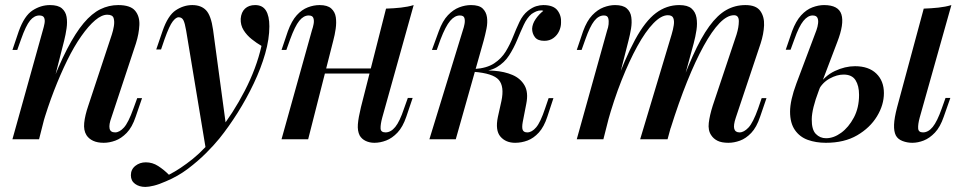

<svg xmlns="http://www.w3.org/2000/svg" viewBox="-20 -549 3813 757"><path d="M134 0H29L149 -430Q153 -443 155.5 -456.5Q158 -470 154 -479Q150 -488 135 -488Q115 -488 98.5 -468Q82 -448 63 -394L48 -352H29L54 -426Q76 -487 108.5 -508Q141 -529 177 -529Q209 -529 224 -516Q239 -503 242.5 -482.5Q246 -462 242.5 -437.5Q239 -413 233 -389ZM175 -195Q211 -291 244.5 -355.5Q278 -420 310 -458Q342 -496 375.5 -512.5Q409 -529 446 -529Q494 -529 512.5 -507Q531 -485 529.5 -450.5Q528 -416 516 -378L419 -85Q409 -58 412 -42.5Q415 -27 434 -27Q451 -27 468.5 -46Q486 -65 506 -121L521 -162H540L515 -89Q501 -47 479.5 -25Q458 -3 434.5 5.5Q411 14 389 14Q364 14 347 6Q330 -2 321 -16Q309 -35 312 -64.5Q315 -94 328 -132L421 -413Q426 -428 429 -446Q432 -464 428 -477.5Q424 -491 403 -491Q381 -491 355 -469Q329 -447 300.5 -406.5Q272 -366 245 -311Q218 -256 193 -191.5Q168 -127 147 -55Z M872 -47 792 42 714 -428Q709 -458 703 -469.5Q697 -481 684 -481Q674 -481 661 -464.5Q648 -448 629 -395L615 -354H596L621 -427Q642 -488 673 -508.5Q704 -529 738 -529Q773 -529 792.5 -508.5Q812 -488 820 -432ZM646 140Q691 117 740 77.5Q789 38 841 -29Q899 -102 945 -191Q991 -280 1011 -368Q992 -379 972.5 -394.5Q953 -410 940.5 -430Q928 -450 929 -475Q931 -501 946 -515Q961 -529 986 -529Q1015 -529 1028.5 -507.5Q1042 -486 1042 -445Q1042 -395 1025.5 -337.5Q1009 -280 980.5 -220Q952 -160 917 -104.5Q882 -49 845 -3Q824 23 792.5 54.5Q761 86 721.5 116Q682 146 634 166Q607 178 586.5 183Q566 188 553 188Q529 188 512.5 176Q496 164 496 142Q496 119 513.5 105Q531 91 555 91Q581 91 603.5 105.5Q626 120 646 140Z M1214 -279H1484V-259H1214ZM1195 0H1090L1210 -430Q1214 -441 1216.5 -454.5Q1219 -468 1215.5 -478Q1212 -488 1197 -488Q1177 -488 1160 -467Q1143 -446 1124 -394L1109 -352H1090L1115 -426Q1130 -467 1150 -489Q1170 -511 1193.5 -520Q1217 -529 1240 -529Q1271 -529 1286 -515.5Q1301 -502 1304 -481Q1307 -460 1303.5 -435.5Q1300 -411 1294 -389ZM1487 -85Q1480 -59 1480.5 -43Q1481 -27 1500 -27Q1521 -27 1538.5 -48.5Q1556 -70 1573 -121L1588 -163H1607L1582 -89Q1568 -48 1547 -26Q1526 -4 1502.5 5Q1479 14 1456 14Q1437 14 1421.5 6.5Q1406 -1 1398 -15Q1389 -33 1391 -59Q1393 -85 1403 -126L1502 -515Q1533 -516 1560.5 -519Q1588 -522 1611 -529Z M2041 -68Q2037 -46 2041 -36.5Q2045 -27 2059 -27Q2077 -27 2094 -47Q2111 -67 2129 -121L2143 -162H2162L2138 -89Q2125 -49 2104.5 -26.5Q2084 -4 2060 5Q2036 14 2011 14Q1974 14 1953 -10.5Q1932 -35 1943 -88L1957 -151Q1969 -208 1946.5 -234Q1924 -260 1847 -266V-270Q1887 -273 1928 -270Q1969 -267 2000.5 -253.5Q2032 -240 2048 -212.5Q2064 -185 2055 -140ZM2115 -508Q2103 -508 2094 -504Q2085 -500 2076 -494Q2058 -479 2045 -451Q2032 -423 2019 -391.5Q2006 -360 1987.5 -331Q1969 -302 1938.5 -284Q1908 -266 1859 -267L1849 -266L1851 -277Q1899 -280 1928 -299Q1957 -318 1974 -346Q1991 -374 2003 -404.5Q2015 -435 2028 -462.5Q2041 -490 2061 -506Q2079 -520 2094 -524.5Q2109 -529 2122 -529Q2162 -529 2178 -508Q2194 -487 2192 -459Q2192 -443 2184.5 -426.5Q2177 -410 2162 -399Q2147 -388 2126 -388Q2100 -388 2089 -402.5Q2078 -417 2078 -436Q2079 -455 2092 -474Q2105 -493 2122 -506Q2120 -507 2118.5 -507.5Q2117 -508 2115 -508ZM1777 0H1673L1805 -430Q1809 -441 1811.5 -454.5Q1814 -468 1811 -478Q1808 -488 1793 -488Q1773 -488 1755 -467Q1737 -446 1717 -394L1702 -352H1683L1710 -426Q1725 -467 1746 -489Q1767 -511 1790.5 -520Q1814 -529 1837 -529Q1869 -529 1883 -515.5Q1897 -502 1900 -481Q1903 -460 1898 -435.5Q1893 -411 1887 -389Z M2359 0H2254L2374 -430Q2378 -440 2379.5 -453.5Q2381 -467 2378 -477.5Q2375 -488 2361 -488Q2340 -488 2323 -466.5Q2306 -445 2288 -394L2273 -352H2254L2279 -426Q2294 -467 2315 -489Q2336 -511 2359.5 -520Q2383 -529 2405 -529Q2436 -529 2451 -516Q2466 -503 2469 -481.5Q2472 -460 2468 -436Q2464 -412 2458 -389ZM2628 -413Q2634 -433 2636.5 -450Q2639 -467 2634.5 -478Q2630 -489 2613 -489Q2587 -489 2556 -457Q2525 -425 2493 -367Q2461 -309 2430.5 -232Q2400 -155 2375 -65L2399 -195Q2444 -319 2484 -392.5Q2524 -466 2566 -497.5Q2608 -529 2658 -529Q2691 -529 2706.5 -515.5Q2722 -502 2726 -479.5Q2730 -457 2726 -430.5Q2722 -404 2715 -378L2612 0H2504ZM2884 -413Q2893 -442 2893 -465.5Q2893 -489 2874 -489Q2847 -489 2817 -458Q2787 -427 2754.5 -368Q2722 -309 2689 -227Q2656 -145 2624 -43L2640 -147Q2678 -254 2711 -327.5Q2744 -401 2776.5 -445.5Q2809 -490 2843.5 -509.5Q2878 -529 2919 -529Q2961 -529 2977.5 -506Q2994 -483 2992.5 -449Q2991 -415 2979 -378L2881 -85Q2871 -55 2875 -41Q2879 -27 2896 -27Q2913 -27 2931 -46Q2949 -65 2969 -121L2983 -162H3002L2977 -89Q2963 -47 2942 -25Q2921 -3 2897.5 5.5Q2874 14 2852 14Q2825 14 2809 6Q2793 -2 2784 -16Q2771 -35 2774.5 -64.5Q2778 -94 2790 -132Z M3606 -85Q3599 -59 3600 -43Q3601 -27 3619 -27Q3640 -27 3657.5 -48.5Q3675 -70 3693 -121L3708 -163H3727L3701 -89Q3687 -48 3666 -26Q3645 -4 3622 5Q3599 14 3577 14Q3557 14 3538.5 7Q3520 0 3512 -15Q3504 -31 3505 -57.5Q3506 -84 3517 -126L3622 -515Q3652 -516 3680 -519Q3708 -522 3731 -529ZM3351 -288Q3405 -288 3435 -259Q3465 -230 3465 -182Q3465 -135 3437.5 -90Q3410 -45 3359.5 -15.5Q3309 14 3236 14Q3197 14 3165 2.5Q3133 -9 3114 -36.5Q3095 -64 3095 -108.5Q3095 -153 3120 -220L3199 -430Q3204 -444 3205.5 -457.5Q3207 -471 3202.5 -479.5Q3198 -488 3184 -488Q3165 -488 3147.5 -466.5Q3130 -445 3112 -394L3097 -353H3078L3103 -426Q3118 -466 3138.5 -488.5Q3159 -511 3183 -520Q3207 -529 3229 -529Q3286 -529 3297.5 -492Q3309 -455 3281 -383L3208 -191Q3181 -120 3180.5 -79Q3180 -38 3196.5 -21Q3213 -4 3237 -4Q3267 -4 3296.5 -25.5Q3326 -47 3346.5 -85.5Q3367 -124 3367 -175Q3367 -211 3353 -233Q3339 -255 3306 -255Q3280 -255 3251.5 -239.5Q3223 -224 3207 -194L3203 -207Q3231 -250 3271.5 -269Q3312 -288 3351 -288Z"/></svg>

Font: Playfair Display Medium
Style: Italic
Weight: 500
Italic angle: -14°
Designer: Claus Eggers Sørensen
Foundry: Claus Eggers Sørensen
Version: Version 1.203